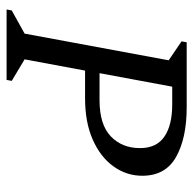

<svg xmlns="http://www.w3.org/2000/svg" viewBox="-22 -578 600 597"><g transform="rotate(90 278.5 -280.0)"><path d="M10 0 13 -16 85 -56 168 -504 109 -544 112 -560H314Q410 -560 468.5 -527Q527 -494 527 -422Q527 -373 498 -332.5Q469 -292 415 -268Q361 -244 286 -244H200L165 -56L232 -16L229 0ZM250 -515 208 -289H292Q368 -289 404.5 -324Q441 -359 441 -415Q441 -466 405.5 -490.5Q370 -515 305 -515Z"/></g></svg>

Font: Spectral SC
Style: Italic
Weight: 400
Italic angle: -10°
Designer: Jean-Baptiste Levee
Foundry: Production Type
Version: Version 2.001